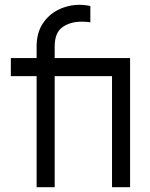

<svg xmlns="http://www.w3.org/2000/svg" viewBox="-20 -777 622 797"><path d="M132 0H207V-461H445V0H520V-536H207V-584Q207 -641 239 -664Q271 -687 319 -687Q324 -687 336 -686.5Q348 -686 355 -684V-752Q347 -754 334 -755.5Q321 -757 311 -757Q264 -757 223 -737Q182 -717 157 -678.5Q132 -640 132 -584V-536H25V-461H132Z"/></svg>

Font: Plus Jakarta Sans
Style: Regular
Weight: 400
Designer: Gumpita Rahayu
Foundry: Tokotype
Version: Version 2.004; ttfautohint (v1.8.3)